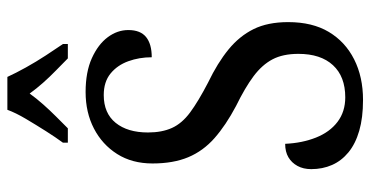

<svg xmlns="http://www.w3.org/2000/svg" viewBox="-256 -714 981 508"><g transform="rotate(-90 234.0 -460.5)"><path d="M223 10Q176 10 141.5 0Q107 -10 84.5 -28.5Q62 -47 51 -72Q40 -97 40 -127Q40 -148 48.5 -163.5Q57 -179 71.5 -187.5Q86 -196 107 -196Q109 -151 123.5 -114.5Q138 -78 165 -57.5Q192 -37 230 -37Q285 -37 315 -69.5Q345 -102 345 -161Q345 -202 330.5 -229.5Q316 -257 286 -279.5Q256 -302 207 -326Q156 -353 122 -383Q88 -413 71.5 -452.5Q55 -492 55 -547Q55 -601 80 -640.5Q105 -680 147.5 -702Q190 -724 244 -724Q297 -724 333.5 -707.5Q370 -691 389 -665.5Q408 -640 408 -611Q408 -579 389.5 -564Q371 -549 336 -549Q336 -582 325.5 -611Q315 -640 293 -658Q271 -676 236 -676Q188 -676 162.5 -644.5Q137 -613 137 -559Q137 -522 149 -495.5Q161 -469 190 -447.5Q219 -426 269 -400Q321 -375 356.5 -346Q392 -317 410.5 -279.5Q429 -242 429 -188Q429 -124 403 -80.5Q377 -37 330.5 -13.5Q284 10 223 10ZM110 -784Q124 -803 140.5 -829Q157 -855 173 -882Q189 -909 197 -931H284Q294 -909 309 -882Q324 -855 341 -829Q358 -803 371 -784V-771H333Q318 -786 301 -802.5Q284 -819 268.5 -836.5Q253 -854 240 -872Q227 -854 211.5 -836.5Q196 -819 179.5 -802.5Q163 -786 148 -771H110Z"/></g></svg>

Font: Noto Serif Condensed
Style: Regular
Weight: 400
Width: 3
Designer: Monotype Design Team
Foundry: Monotype Imaging Inc.
Version: Version 2.015